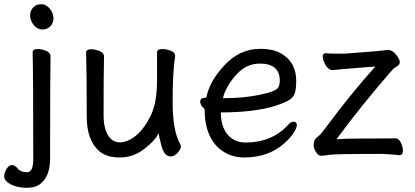

<svg xmlns="http://www.w3.org/2000/svg" viewBox="-25 -724 1969 912"><path d="M-5 114Q-5 96 6.5 78Q18 60 32 60Q46 60 59.5 77Q73 94 104 94Q133 94 133 31Q133 -364 130 -475Q130 -491 154 -491Q173 -491 194 -482.5Q215 -474 215 -457Q213 -364 213 30Q213 108 172 145Q148 168 102 168Q56 168 25.5 151.5Q-5 135 -5 114ZM118 -650Q118 -672 132 -688Q146 -704 171 -704Q195 -704 212 -682Q229 -660 229 -638Q229 -615 214.5 -599.5Q200 -584 176 -584Q152 -584 135 -605.5Q118 -627 118 -650Z M449 -4Q387 -55 387 -171Q387 -368 384 -474Q384 -490 408 -490Q427 -490 448 -481.5Q469 -473 469 -456Q467 -368 467 -175Q467 -119 487 -83.5Q507 -48 544 -48Q582 -48 621 -80Q660 -112 690.5 -174Q721 -236 721 -342V-475Q721 -491 746 -491Q766 -491 786.5 -483Q807 -475 807 -458Q795 -385 795 -241Q795 -99 832 -38Q834 -34 834 -26Q834 -16 819 1.5Q804 19 786 19Q756 19 743 -27.5Q730 -74 729 -92Q711 -55 659 -15.5Q607 24 545 24Q483 24 449 -4Z M1046 -258Q1157 -258 1251 -284Q1285 -294 1294.5 -305.5Q1304 -317 1304 -341Q1304 -422 1209 -422Q1143 -422 1094.5 -366Q1046 -310 1034 -258ZM1135 24Q1082 24 1039 -2Q947 -59 947 -206Q926 -222 926 -241Q926 -260 951 -260H955Q969 -337 1041.5 -414.5Q1114 -492 1210 -492Q1274 -492 1312 -469Q1382 -428 1382 -340Q1382 -305 1376 -283.5Q1370 -262 1349 -249Q1328 -236 1282 -221Q1181 -190 1024 -190Q1024 -123 1056 -85Q1088 -47 1142 -47Q1265 -47 1342 -129Q1356 -146 1369 -146Q1385 -146 1385 -130Q1385 -117 1370 -93Q1355 -69 1324 -42Q1249 24 1135 24Z M1501 16Q1487 16 1476 -1.5Q1465 -19 1465 -34Q1465 -47 1469 -57Q1473 -67 1485 -75Q1497 -83 1521 -116Q1644 -282 1758 -408Q1583 -395 1555 -391Q1531 -391 1515 -428Q1508 -443 1508 -455Q1508 -471 1522 -471Q1549 -469 1586 -469Q1614 -469 1623 -470Q1779 -481 1816 -487Q1844 -487 1865 -452Q1874 -439 1874 -429Q1874 -416 1860 -408.5Q1846 -401 1841 -395Q1691 -223 1573 -62Q1610 -66 1687 -66Q1837 -66 1853 -67Q1869 -67 1879 -46.5Q1889 -26 1889 -9Q1889 13 1872 13Q1831 9 1791 7Q1566 7 1539 11.5Q1512 16 1501 16Z"/></svg>

Font: ToneOZ-Pinyin-WenKai-Medium
Style: Medium
Weight: 700
Designer: Fontworks Inc.
Foundry: ToneOZ
Version: Version 0.240331